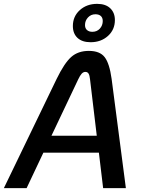

<svg xmlns="http://www.w3.org/2000/svg" viewBox="-38 -976 738 996"><path d="M475 -184H187L100 0H-18L256 -567Q296 -649 331.5 -680.5Q367 -712 423 -712Q480 -712 505 -679.5Q530 -647 541 -567L615 0H497ZM464 -272 429 -565Q427 -585 421.5 -594Q416 -603 405 -603Q394 -603 385.5 -593.5Q377 -584 368 -565L229 -272ZM340 -841Q340 -891 376 -923.5Q412 -956 466 -956Q510 -956 534 -933Q558 -910 558 -872Q558 -822 522 -789.5Q486 -757 432 -757Q388 -757 364 -779.5Q340 -802 340 -841ZM495 -867Q495 -884 485 -893Q475 -902 457 -902Q434 -902 418.5 -885.5Q403 -869 403 -846Q403 -829 413.5 -820Q424 -811 441 -811Q465 -811 480 -827.5Q495 -844 495 -867Z"/></svg>

Font: KoHo SemiBold
Style: Italic
Weight: 600
Italic angle: -10°
Version: Version 1.000; ttfautohint (v1.6)